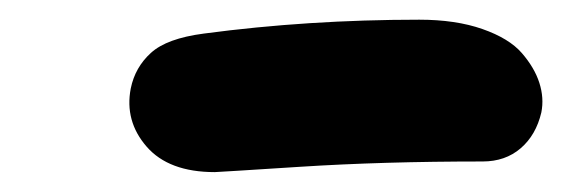

<svg xmlns="http://www.w3.org/2000/svg" viewBox="-20 -769 571 195"><path d="M198.2 -594.2Q151.4 -594.2 128.9 -620.1Q106.4 -646 112.8 -679.2Q117.2 -700.7 133.3 -715.3Q149.4 -730 187 -734.9Q293 -749 405.8 -749Q442.9 -749 470 -739.5Q497.1 -730 510 -715.1Q522.9 -700.2 527.8 -684.8Q532.7 -669.4 529.8 -654.8Q524.4 -631.8 508.8 -618.4Q493.2 -605 470.2 -605Q368.7 -605 284.7 -599.6Q200.7 -594.2 198.2 -594.2Z"/></svg>

Font: Shantell Sans Irregular
Style: Bold Italic
Weight: 700
Italic angle: -11.31°
Designer: Stephen Nixon, Anya Danilova, Shantell Martin
Foundry: Arrow Type
Version: Version 1.006;[9816181b4]